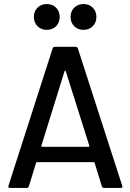

<svg xmlns="http://www.w3.org/2000/svg" viewBox="-20 -932 647 952"><path d="M485 -8 449 -125Q448 -128 445 -128H163Q160 -128 159 -125L123 -8Q120 0 111 0H30Q19 0 22 -11L241 -692Q244 -700 253 -700H354Q363 -700 366 -692L586 -11L587 -7Q587 0 578 0H497Q488 0 485 -8ZM189 -204H419Q421 -204 422.5 -205.5Q424 -207 423 -209L306 -579Q305 -581 303 -581Q301 -581 300 -579L185 -209Q184 -207 185.5 -205.5Q187 -204 189 -204ZM330 -848Q330 -876 348 -894Q366 -912 394 -912Q422 -912 440 -894Q458 -876 458 -848Q458 -820 440 -802Q422 -784 394 -784Q366 -784 348 -802Q330 -820 330 -848ZM148 -848Q148 -876 166 -894Q184 -912 212 -912Q240 -912 258 -894Q276 -876 276 -848Q276 -820 258 -802Q240 -784 212 -784Q184 -784 166 -802Q148 -820 148 -848Z"/></svg>

Font: BarlowMedium
Style: Regular
Weight: 500
Designer: Jeremy Tribby
Foundry: Tribby Type
Version: Version 1.422